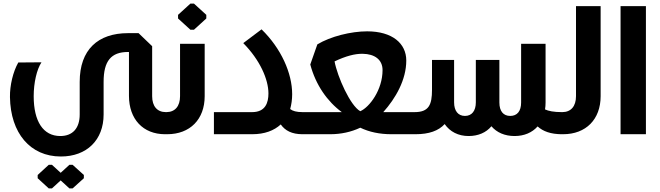

<svg xmlns="http://www.w3.org/2000/svg" viewBox="-20 -741 3641 1060"><path d="M896 -122C848 -122 820 -154 820 -210V-486L745 -558H687C521 -558 420 -467 420 -289V-109C420 -33 381 10 313 10C219 10 166 -70 166 -210C166 -284 183 -358 209 -397L81 -396C52 -345 34 -270 35 -205C38 -6 147 123 316 123C459 123 552 32 552 -109V-289C552 -404 593 -454 687 -454H692V-212C692 -83 770 0 891 0H897V-122ZM363 169 315 213 267 169H249L188 225V243L249 299H267L315 255L363 299H381L443 243V225L381 169Z M1051 -721H1031L963 -659V-639L1031 -577H1051L1119 -639V-659ZM974 -499V-210C974 -154 946 -122 898 -122H887C850 -122 813 -90 813 -67C813 -38 850 0 887 0H903C1029 0 1110 -82 1110 -210V-499Z M1582 -139C1589 -164 1593 -192 1593 -221C1593 -337 1532 -474 1424 -579L1323 -503C1415 -410 1462 -303 1462 -225C1462 -175 1446 -122 1372 -122H1161V0H1372C1441 0 1493 -20 1530 -54C1554 -20 1591 0 1650 0V-122C1617 -122 1596 -128 1582 -139Z M2096 -122C2164 -198 2223 -300 2223 -407C2223 -501 2146 -568 2007 -568C1918 -568 1805 -540 1732 -496L1693 -385C1723 -272 1787 -181 1867 -122H1647C1610 -122 1573 -90 1573 -67C1573 -38 1610 0 1647 0H1803C1862 0 1918 -12 1969 -36C2019 -12 2076 0 2141 0H2268V-122ZM1831 -453 1829 -450C1829 -451 1830 -452 1831 -453ZM1983 -444C2048 -443 2092 -412 2092 -354C2092 -245 2020 -149 1969 -127C1914 -157 1843 -317 1827 -402C1890 -432 1941 -445 1983 -444Z M3083 -122C3037 -122 3008 -128 2989 -137C2991 -149 2992 -162 2992 -175V-499H2857V-175C2857 -127 2835 -101 2797 -101C2759 -101 2737 -127 2737 -175V-176V-410H2607V-176C2607 -129 2585 -101 2547 -101C2509 -101 2487 -129 2487 -176V-410H2365V-245C2365 -163 2348 -122 2269 -122H2258C2221 -122 2184 -90 2184 -67C2184 -38 2221 0 2258 0H2274C2349 0 2401 -19 2435 -56C2464 -14 2510 10 2567 10C2620 10 2664 -9 2693 -44C2723 -9 2767 10 2821 10C2874 10 2918 -9 2948 -43C2978 -16 3020 0 3083 0Z M3160 -707V-210C3160 -154 3132 -122 3084 -122H3075C3038 -122 3001 -90 3001 -67C3001 -38 3038 0 3075 0H3089C3215 0 3296 -82 3296 -210V-707Z M3406 -707V0H3546V-707Z"/></svg>

Font: Hejaz SemiBold
Style: Regular
Weight: 600
Designer: Bandar Raffah (Arabic) and Santiago Orozco (Latin)
Foundry: Caramella and Typemade
Version: Version 1.010;hotconv 1.0.109;makeotfexe 2.5.65596